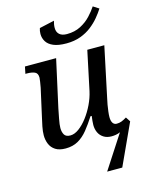

<svg xmlns="http://www.w3.org/2000/svg" viewBox="-142 -869 898 1166"><g transform="rotate(-15 306.5 -286.0)"><path d="M520 -1Q507 5 493 7.5Q479 10 465 10Q436 10 415.5 -3Q395 -16 385 -37.5Q375 -59 375 -85Q375 -96 376.5 -111.5Q378 -127 380 -141H372Q344 -97 316.5 -63Q289 -29 255.5 -10Q222 9 177 9Q137 9 113 -6.5Q89 -22 78.5 -47.5Q68 -73 68 -102Q68 -127 74 -157Q80 -187 86 -212L125 -387Q128 -402 131 -422.5Q134 -443 134 -448Q134 -476 115 -484Q96 -492 67 -492H57L66 -536H262L196 -237Q191 -211 184 -175.5Q177 -140 177 -119Q177 -94 187 -77Q197 -60 225 -60Q251 -60 279 -80.5Q307 -101 332.5 -134.5Q358 -168 377.5 -208.5Q397 -249 406 -290L458 -536H565L497 -214Q494 -202 490.5 -182Q487 -162 484.5 -141Q482 -120 482 -106Q482 -82 490.5 -69Q499 -56 515 -56Q532 -56 546 -61.5Q560 -67 578 -78L597 -49L478 210H383ZM347 -606Q296 -606 265.5 -619Q235 -632 221.5 -654Q208 -676 208 -702Q208 -712 209.5 -721Q211 -730 214 -738L308 -759Q305 -750 303 -738Q301 -726 301 -715Q301 -689 317 -674.5Q333 -660 364 -660Q413 -660 450.5 -679.5Q488 -699 514.5 -727.5Q541 -756 558 -782L594 -759Q579 -735 557 -708.5Q535 -682 505 -658.5Q475 -635 435.5 -620.5Q396 -606 347 -606Z"/></g></svg>

Font: ET Text
Style: Italic
Weight: 470
Italic angle: -12°
Designer: Monotype Design Team
Foundry: Monotype Imaging Inc.
Version: Version 2.009